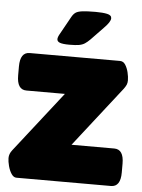

<svg xmlns="http://www.w3.org/2000/svg" viewBox="-52 -760 593 801"><g transform="rotate(5 244.5 -359.0)"><path d="M47 0Q35 0 26 -13.5Q17 -27 12 -46Q7 -65 7 -79Q7 -97 20 -113L218 -366H57Q17 -366 17 -426V-463Q17 -523 57 -523H435Q449 -523 457.5 -510Q466 -497 470.5 -478.5Q475 -460 475 -445Q475 -435 472 -427.5Q469 -420 461 -409L264 -157H443Q483 -157 483 -97V-60Q483 0 443 0ZM219 -572Q191 -572 179 -576.5Q167 -581 167 -591Q167 -600 176 -615L216 -687Q223 -700 232 -706.5Q241 -713 260.5 -715.5Q280 -718 316 -718Q346 -718 364.5 -714Q383 -710 383 -697Q383 -682 356 -655L305 -602Q293 -590 283 -583.5Q273 -577 259 -574.5Q245 -572 219 -572Z"/></g></svg>

Font: Asap Black
Style: Regular
Weight: 900
Designer: Pablo Cosgaya
Foundry: Omnibus-Type
Version: Version 3.001; ttfautohint (v1.8.4.7-5d5b)